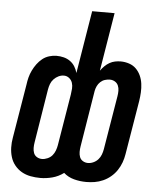

<svg xmlns="http://www.w3.org/2000/svg" viewBox="-53 -781 706 836"><g transform="rotate(5 300.0 -363.5)"><path d="M154 8Q132 8 111 4Q90 0 72.5 -10Q55 -20 42 -36Q29 -52 23 -72Q17 -92 16.5 -113.5Q16 -135 20 -157L59 -392Q61 -408 65 -423.5Q69 -439 76.5 -454.5Q84 -470 94 -483.5Q104 -497 117 -507.5Q130 -518 146.5 -523Q163 -528 178 -528Q195 -528 210.5 -524Q226 -520 238.5 -511Q251 -502 259 -489Q267 -476 271 -461L316 -735H414L372 -480Q380 -491 389.5 -500.5Q399 -510 410.5 -516.5Q422 -523 434.5 -525.5Q447 -528 459 -528Q478 -528 496 -522Q514 -516 526.5 -503.5Q539 -491 546.5 -474.5Q554 -458 556.5 -439.5Q559 -421 558 -401.5Q557 -382 554 -363L515 -128Q512 -109 505.5 -91Q499 -73 488 -56.5Q477 -40 461.5 -27Q446 -14 428 -6Q410 2 391.5 5Q373 8 355 8Q327 8 301 1Q275 -6 256 -23Q233 -6 206.5 1Q180 8 154 8ZM355 -75Q367 -75 379 -80.5Q391 -86 399.5 -95.5Q408 -105 412.5 -117Q417 -129 419 -141L458 -376Q460 -388 460 -400Q460 -412 455.5 -422.5Q451 -433 441 -439Q431 -445 419 -445Q408 -445 397 -441.5Q386 -438 377.5 -430Q369 -422 364 -411.5Q359 -401 357 -390L317 -144Q315 -132 315 -120Q315 -108 319 -97.5Q323 -87 333 -81Q343 -75 355 -75ZM154 -75Q166 -75 178.5 -80.5Q191 -86 199 -95.5Q207 -105 211.5 -117Q216 -129 218 -141L255 -365Q257 -378 258 -391.5Q259 -405 255 -417Q251 -429 241 -437Q231 -445 218 -445Q206 -445 194.5 -439.5Q183 -434 174 -424.5Q165 -415 160.5 -403Q156 -391 154 -379L116 -144Q114 -132 114 -120Q114 -108 118 -97.5Q122 -87 132 -81Q142 -75 154 -75Z"/></g></svg>

Font: Iosevka Semibold Extended
Style: Italic
Weight: 600
Width: 7
Italic angle: -9°
Monospace: yes
Designer: Belleve Invis
Foundry: Belleve Invis
Version: Version 32.5.0; ttfautohint (v1.8.4)